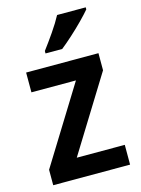

<svg xmlns="http://www.w3.org/2000/svg" viewBox="-116 -833 662 900"><g transform="rotate(-15 214.5 -383.0)"><path d="M401 0H28V-75L258 -447H42V-543H393V-460L168 -96H401ZM391 -756Q375 -737 347.5 -709Q320 -681 289 -653Q258 -625 234 -606H153V-618Q178 -651 206 -691.5Q234 -732 252 -766H391Z"/></g></svg>

Font: Noto Sans Devanagari SemiCondensed SemiBold
Style: Regular
Weight: 600
Width: 4
Designer: Jelle Bosma - Monotype Design Team
Foundry: Monotype Imaging Inc.
Version: Version 2.004; ttfautohint (v1.8.4.7-5d5b)